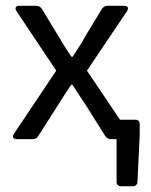

<svg xmlns="http://www.w3.org/2000/svg" viewBox="-20 -482 522 665"><path d="M395.5 -67.4 281.2 -237.3 419.9 -443.4C426.8 -454.1 422.9 -461.9 410.2 -461.9H352.5C344.7 -461.9 336.9 -458 333 -451.2L277.3 -359.4C263.7 -334 247.1 -309.6 231.4 -285.2H227.5C210.9 -309.6 195.3 -334 180.7 -359.4L125 -451.2C121.1 -458 113.3 -461.9 105.5 -461.9H46.9C34.2 -461.9 30.3 -454.1 37.1 -443.4L174.8 -237.3L28.3 -18.6C21.5 -7.8 25.4 0 38.1 0H93.8C101.6 0 108.4 -3.9 112.3 -10.7L174.8 -108.4C191.4 -135.7 209 -162.1 226.6 -188.5H230.5C249 -162.1 264.6 -135.7 283.2 -108.4L344.7 -10.7C348.6 -3.9 356.4 0 364.3 0H383.8V147.5C383.8 157.2 389.6 163.1 399.4 163.1H439.5C449.2 163.1 456.1 157.2 456.1 147.5L463.9 -13.7V-51.8C463.9 -61.5 458 -67.4 448.2 -67.4Z"/></svg>

Font: Ed Sans Neue
Style: Regular
Weight: 400
Designer: Stephen Hutchings
Version: Version 1.004;PS 001.004;hotconv 1.0.88;makeotf.lib2.5.64775